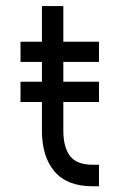

<svg xmlns="http://www.w3.org/2000/svg" viewBox="-20 -615 401 644"><path d="M290.5 9.8Q205.6 9.8 163.1 -39.6Q120.6 -88.9 120.6 -177.7V-272.9H48.8V-340.8H120.6V-407.2H48.8V-475.1H120.6V-594.7H192.4V-475.1H312V-407.2H192.4V-340.8H312V-272.9H192.4V-177.7Q192.4 -121.1 214.8 -91.8Q237.3 -62.5 290.5 -62.5H312V9.8Z"/></svg>

Font: Eligible
Style: Regular
Weight: 500
Version: Version 1.1